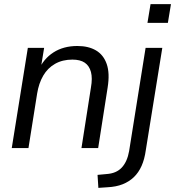

<svg xmlns="http://www.w3.org/2000/svg" viewBox="-20 -718 849 931"><path d="M37 0 115 -486H194L176 -376H166Q191 -433 239.5 -464Q288 -495 355 -495Q409 -495 445.5 -473.5Q482 -452 497.5 -407.5Q513 -363 502 -294L456 0H375L421 -294Q429 -339 421 -369Q413 -399 391 -414Q369 -429 331 -429Q283 -429 247 -408.5Q211 -388 189.5 -351Q168 -314 160 -264L118 0ZM695 -607 710 -698H809L794 -607ZM457 193 453 130 496 126Q544 123 570.5 94.5Q597 66 606 15L686 -486H767L687 10Q681 54 666.5 86.5Q652 119 629 141Q606 163 574.5 175.5Q543 188 501 190Z"/></svg>

Font: Nunito Sans 12pt
Style: Italic
Weight: 400
Italic angle: -9°
Designer: Vernon Adams
Foundry: Vernon Adams
Version: Version 3.101;gftools[0.9.27]